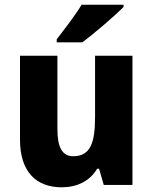

<svg xmlns="http://www.w3.org/2000/svg" viewBox="-20 -879 650 816"><path d="M505 -849V-859H327C300 -814 254 -755 221 -712V-699H330C381 -737 468 -812 505 -849ZM543 -642H384V-383C384 -275 366 -215 291 -215C244 -215 224 -254 224 -330V-642H65V-285C65 -149 134 -83 242 -83C306 -83 361 -108 393 -162H401L421 -93H543Z"/></svg>

Font: Noto Sans Kannada UI SemiCondensed ExtraBold
Style: Regular
Weight: 800
Width: 4
Designer: Jelle Bosma - Monotype Design Team
Foundry: Monotype Imaging Inc.
Version: Version 2.005